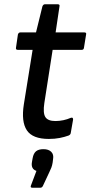

<svg xmlns="http://www.w3.org/2000/svg" viewBox="-20 -641 425 901"><path d="M209 11Q133 11 106 -29.5Q79 -70 92 -152L133 -407H64Q53 -407 55 -417L64 -479Q67 -489 76 -489H149L179 -611Q183 -621 191 -621H251Q262 -621 259 -610L241 -489H375Q387 -489 384 -479L374 -417Q373 -407 363 -407H227L188 -157Q181 -110 193 -91.5Q205 -73 240 -73Q259 -73 277.5 -77Q296 -81 312 -88Q318 -90 320.5 -88Q323 -86 323 -80L312 -17Q311 -9 302 -5Q283 2 260 6.5Q237 11 209 11ZM132 240Q121 240 125 230L151 161Q124 152 130 119L133 102Q137 79 149 69Q161 59 184 59Q208 59 220.5 71.5Q233 84 229 106L227 122Q225 135 221 145.5Q217 156 211 168L182 230Q178 240 169 240Z"/></svg>

Font: Sofia Sans Semi Condensed SemiBold
Style: Italic
Weight: 600
Italic angle: -9°
Version: Version 4.100